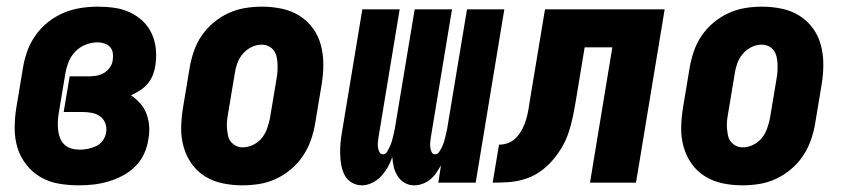

<svg xmlns="http://www.w3.org/2000/svg" viewBox="-20 -548 2540 576"><path d="M217 8Q186 8 156.5 3Q127 -2 102 -16.5Q77 -31 59 -54Q41 -77 32.5 -104.5Q24 -132 24 -163Q24 -194 29 -225L49 -345Q53 -370 62 -395Q71 -420 87 -442.5Q103 -465 124.5 -482Q146 -499 171 -509.5Q196 -520 222 -524Q248 -528 273 -528Q299 -528 323.5 -524.5Q348 -521 369.5 -511Q391 -501 408 -485Q425 -469 435 -447.5Q445 -426 447.5 -401.5Q450 -377 446 -351Q444 -337 438.5 -323Q433 -309 423 -297Q413 -285 399.5 -276.5Q386 -268 373 -262Q388 -252 400.5 -238Q413 -224 419.5 -206.5Q426 -189 427.5 -169.5Q429 -150 425 -130Q422 -108 412.5 -87Q403 -66 386 -49Q369 -32 348 -21Q327 -10 305 -3.5Q283 3 261 5.5Q239 8 217 8ZM219 -99Q231 -99 243.5 -101.5Q256 -104 268 -109.5Q280 -115 288 -126Q296 -137 298 -149Q301 -163 296.5 -176.5Q292 -190 281.5 -198Q271 -206 257 -209Q243 -212 229 -212H171L189 -319H247Q258 -319 269.5 -321Q281 -323 291.5 -329Q302 -335 309.5 -345.5Q317 -356 318 -367Q320 -378 318.5 -388.5Q317 -399 310.5 -406.5Q304 -414 293.5 -417.5Q283 -421 273 -421Q255 -421 237 -414Q219 -407 206 -393.5Q193 -380 186 -362.5Q179 -345 176 -327L156 -207Q154 -194 153.5 -181.5Q153 -169 154.5 -156.5Q156 -144 160.5 -133Q165 -122 173.5 -114Q182 -106 194 -102.5Q206 -99 219 -99Z M707 8Q677 8 648 2Q619 -4 595 -19Q571 -34 555 -56.5Q539 -79 531 -107Q523 -135 523.5 -164.5Q524 -194 529 -225L549 -345Q553 -369 561.5 -394Q570 -419 585 -441Q600 -463 621 -480.5Q642 -498 666.5 -509Q691 -520 716 -524Q741 -528 766 -528Q796 -528 825 -522Q854 -516 878 -501Q902 -486 918.5 -463.5Q935 -441 942.5 -413Q950 -385 950 -355.5Q950 -326 945 -295L925 -175Q921 -151 912 -126Q903 -101 888 -79Q873 -57 852 -39.5Q831 -22 807 -11Q783 0 757.5 4Q732 8 707 8ZM708 -106Q724 -106 739.5 -113.5Q755 -121 765.5 -134Q776 -147 781.5 -163Q787 -179 790 -194L810 -314Q812 -325 812.5 -336Q813 -347 812.5 -357.5Q812 -368 809.5 -378.5Q807 -389 801 -397Q795 -405 785.5 -409.5Q776 -414 765 -414Q749 -414 734 -406.5Q719 -399 708 -386Q697 -373 691.5 -357Q686 -341 684 -326L664 -206Q662 -195 661 -184Q660 -173 661 -162.5Q662 -152 664 -141.5Q666 -131 672.5 -123Q679 -115 688 -110.5Q697 -106 708 -106Z M1066 8Q1049 8 1035 -0.5Q1021 -9 1014 -22.5Q1007 -36 1004 -52Q1001 -68 1000.5 -85Q1000 -102 1001.5 -118.5Q1003 -135 1006 -152L1067 -520H1179L1115 -133Q1114 -126 1113.5 -119Q1113 -112 1114 -105Q1115 -98 1118.5 -91.5Q1122 -85 1129 -85Q1137 -85 1141.5 -93Q1146 -101 1149.5 -108.5Q1153 -116 1155.5 -124Q1158 -132 1159.5 -139.5Q1161 -147 1163 -155Q1165 -163 1166 -171L1224 -520H1336L1272 -133Q1271 -126 1270.5 -119Q1270 -112 1271 -105Q1272 -98 1275 -91.5Q1278 -85 1286 -85Q1293 -85 1298 -93Q1303 -101 1306.5 -108.5Q1310 -116 1312.5 -124Q1315 -132 1316.5 -139.5Q1318 -147 1320 -155Q1322 -163 1323 -171L1381 -520H1493L1407 0H1295L1303 -52Q1296 -40 1288.5 -29Q1281 -18 1270.5 -9.5Q1260 -1 1247.5 3.5Q1235 8 1222 8Q1207 8 1194 0.5Q1181 -7 1173 -19.5Q1165 -32 1161.5 -46.5Q1158 -61 1157 -77Q1152 -62 1143.5 -47Q1135 -32 1123.5 -19.5Q1112 -7 1096.5 0.5Q1081 8 1066 8Z M1458 0 1477 -114Q1492 -114 1506 -119.5Q1520 -125 1530.5 -137Q1541 -149 1548 -163Q1555 -177 1559 -191.5Q1563 -206 1565.5 -220.5Q1568 -235 1570 -249L1615 -520H1974L1888 0H1750L1817 -406H1734L1707 -243Q1703 -219 1698 -195.5Q1693 -172 1685.5 -149.5Q1678 -127 1665 -105Q1652 -83 1635 -64Q1618 -45 1597 -31Q1576 -17 1552 -10Q1528 -3 1504.5 -1.5Q1481 0 1458 0Z M2207 8Q2177 8 2148 2Q2119 -4 2095 -19Q2071 -34 2055 -56.5Q2039 -79 2031 -107Q2023 -135 2023.5 -164.5Q2024 -194 2029 -225L2049 -345Q2053 -369 2061.5 -394Q2070 -419 2085 -441Q2100 -463 2121 -480.5Q2142 -498 2166.5 -509Q2191 -520 2216 -524Q2241 -528 2266 -528Q2296 -528 2325 -522Q2354 -516 2378 -501Q2402 -486 2418.5 -463.5Q2435 -441 2442.5 -413Q2450 -385 2450 -355.5Q2450 -326 2445 -295L2425 -175Q2421 -151 2412 -126Q2403 -101 2388 -79Q2373 -57 2352 -39.5Q2331 -22 2307 -11Q2283 0 2257.5 4Q2232 8 2207 8ZM2208 -106Q2224 -106 2239.5 -113.5Q2255 -121 2265.5 -134Q2276 -147 2281.5 -163Q2287 -179 2290 -194L2310 -314Q2312 -325 2312.5 -336Q2313 -347 2312.5 -357.5Q2312 -368 2309.5 -378.5Q2307 -389 2301 -397Q2295 -405 2285.5 -409.5Q2276 -414 2265 -414Q2249 -414 2234 -406.5Q2219 -399 2208 -386Q2197 -373 2191.5 -357Q2186 -341 2184 -326L2164 -206Q2162 -195 2161 -184Q2160 -173 2161 -162.5Q2162 -152 2164 -141.5Q2166 -131 2172.5 -123Q2179 -115 2188 -110.5Q2197 -106 2208 -106Z"/></svg>

Font: Iosevka SS18 Heavy
Style: Italic
Weight: 900
Italic angle: -9°
Monospace: yes
Designer: Belleve Invis
Foundry: Belleve Invis
Version: Version 25.1.1; ttfautohint (v1.8.4)